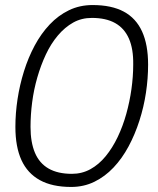

<svg xmlns="http://www.w3.org/2000/svg" viewBox="-20 -730 626 761"><path d="M262 11Q187 11 138 -16Q89 -43 65 -95.5Q41 -148 41 -227Q41 -281 49.5 -337Q58 -393 75 -447.5Q92 -502 117.5 -549.5Q143 -597 177 -633Q211 -669 253.5 -689.5Q296 -710 347 -710Q422 -710 470.5 -684Q519 -658 543 -605.5Q567 -553 567 -474Q567 -419 558.5 -362.5Q550 -306 532.5 -251.5Q515 -197 489.5 -149.5Q464 -102 430 -66Q396 -30 354 -9.5Q312 11 262 11ZM265 -41Q305 -41 338.5 -59.5Q372 -78 399 -111Q426 -144 446.5 -187Q467 -230 480.5 -278.5Q494 -327 501 -377Q508 -427 508 -474Q509 -536 491 -577Q473 -618 436.5 -638.5Q400 -659 344 -659Q303 -659 270 -640.5Q237 -622 209.5 -589.5Q182 -557 162 -514.5Q142 -472 128 -423.5Q114 -375 107.5 -325Q101 -275 101 -227Q101 -166 118.5 -124.5Q136 -83 172.5 -62Q209 -41 265 -41Z"/></svg>

Font: Georama Light
Style: Italic
Weight: 300
Italic angle: -9°
Designer: Jean-Baptiste Levee
Foundry: Production Type
Version: Version 1.001